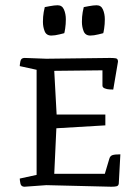

<svg xmlns="http://www.w3.org/2000/svg" viewBox="-20 -709 522 729"><path d="M403 0 156 -6 73 0Q60 0 57.5 -12.5Q55 -25 55 -31L119 -45V-444L55 -458Q55 -464 57.5 -476.5Q60 -489 73 -489Q73 -489 89 -488.5Q105 -488 156 -486L398 -489Q412 -489 420 -487.5Q428 -486 428 -475L410 -369Q406 -369 396 -369.5Q386 -370 377.5 -373.5Q369 -377 369 -384V-442L186 -440L195 -274H380V-233L194 -222L186 -49H378L395 -106Q398 -117 407 -120Q416 -123 437 -123L431 -12Q430 -4 423.5 -2Q417 0 403 0ZM323 -574Q304 -574 297.5 -590.5Q291 -607 291 -626Q291 -646 294 -663Q297 -680 298 -682Q298 -682 316.5 -685.5Q335 -689 347 -689Q364 -689 371 -672.5Q378 -656 378 -636Q378 -617 375.5 -601Q373 -585 372 -583Q372 -583 354 -578.5Q336 -574 323 -574ZM175 -574Q156 -574 149.5 -590.5Q143 -607 143 -626Q143 -646 146 -663Q149 -680 150 -682Q150 -682 168.5 -685.5Q187 -689 199 -689Q216 -689 223 -672.5Q230 -656 230 -636Q230 -617 227.5 -601Q225 -585 224 -583Q224 -583 206 -578.5Q188 -574 175 -574Z"/></svg>

Font: Mate SC
Style: Regular
Weight: 400
Designer: Eduardo Rodriguez Tunni
Foundry: Eduardo Rodriguez Tunni
Version: Version 1.003; ttfautohint (v1.8.4.7-5d5b);gftools[0.9.24]